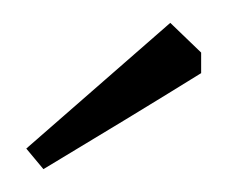

<svg xmlns="http://www.w3.org/2000/svg" viewBox="-20 -679 200 168"><path d="M18 -531 3 -549 129 -659 156 -633V-615Q127 -597 90 -574.5Q53 -552 18 -531Z"/></svg>

Font: Grenze Gotisch ExtraLight
Style: Regular
Weight: 200
Designer: Renata Polastri
Foundry: Omnibus-Type
Version: Version 1.001